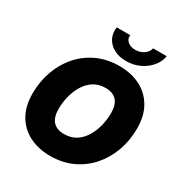

<svg xmlns="http://www.w3.org/2000/svg" viewBox="-215 -1107 1207 1274"><g transform="rotate(30 388.0 -470.0)"><path d="M351.6 9.8Q261.7 9.8 192.4 -25.1Q123 -60.1 83.7 -127.2Q44.4 -194.3 44.4 -291.5Q44.4 -382.8 73.2 -463.6Q102.1 -544.4 156 -606Q210 -667.5 285.6 -702.4Q361.3 -737.3 455.1 -737.3Q544.4 -737.3 613.5 -702.6Q682.6 -668 722.2 -600.6Q761.7 -533.2 761.7 -435.5Q761.7 -344.2 732.7 -263.7Q703.6 -183.1 649.7 -121.6Q595.7 -60.1 520.3 -25.1Q444.8 9.8 351.6 9.8ZM359.9 -162.1Q413.1 -162.1 451.2 -187.3Q489.3 -212.4 513.7 -253.7Q538.1 -294.9 549.6 -343.3Q561 -391.6 561 -437.5Q561 -565.4 446.8 -565.4Q393.6 -565.4 355.2 -540Q316.9 -514.6 292.5 -473.4Q268.1 -432.1 256.6 -384Q245.1 -335.9 245.1 -290Q245.1 -162.1 359.9 -162.1ZM473.1 -787.1Q418.5 -787.1 378.9 -808.8Q339.4 -830.6 320.6 -867.7Q301.8 -904.8 309.1 -950.2H412.6Q407.7 -921.9 429.9 -902.1Q452.1 -882.3 489.3 -882.3Q525.9 -882.3 554.2 -902.1Q582.5 -921.9 587.4 -950.2H691.9Q684.6 -904.8 653.1 -867.7Q621.6 -830.6 574.7 -808.8Q527.8 -787.1 473.1 -787.1Z"/></g></svg>

Font: Inter Black
Style: Italic
Weight: 900
Italic angle: -9.39999°
Designer: Rasmus Andersson
Foundry: rsms
Version: Version 4.000;git-a52131595